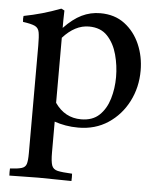

<svg xmlns="http://www.w3.org/2000/svg" viewBox="-53 -543 694 835"><g transform="rotate(5 294.0 -125.5)"><path d="M19 246Q18 230 19 215Q54 213 70 208Q86 203 90.5 188.5Q95 174 95 142V-328Q95 -367 91.5 -386Q88 -405 72.5 -412.5Q57 -420 20 -425Q18 -439 20 -451Q61 -459 100 -470Q139 -481 181 -497L195 -490Q194 -465 194 -447.5Q194 -430 194 -414Q233 -455 271 -473.5Q309 -492 352 -492Q415 -492 458.5 -459Q502 -426 525 -373Q548 -320 548 -258Q548 -185 516.5 -123.5Q485 -62 429 -25Q373 12 299 12Q270 12 244 7.5Q218 3 195 -5V130Q195 169 201 186Q207 203 227 207.5Q247 212 290 214Q291 230 290 246Q256 246 221.5 245Q187 244 146 244Q107 244 79 245Q51 246 19 246ZM194 -87Q237 -25 308 -25Q358 -25 387.5 -53Q417 -81 430.5 -126Q444 -171 444 -221Q444 -271 431 -319Q418 -367 388.5 -398.5Q359 -430 308 -430Q247 -430 194 -371Z"/></g></svg>

Font: Tiro Devanagari Sanskrit
Style: Regular
Weight: 400
Designer: Devanagari: John Hudson & Fiona Ross. Latin: John Hudson.
Foundry: Tiro Typeworks Ltd.
Version: Version 1.52